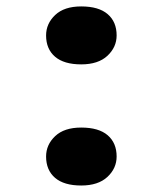

<svg xmlns="http://www.w3.org/2000/svg" viewBox="-20 -561 502 592"><path d="M230.4 11Q177.3 11 149.7 -12.7Q122.1 -36.5 122.1 -78.4Q122.1 -114.7 150 -141.2Q177.9 -167.7 230.4 -167.7Q284.4 -167.7 312 -144Q339.6 -120.2 339.6 -78.4Q339.6 -42 311.2 -15.5Q282.8 11 230.4 11ZM230.4 -362.5Q177.3 -362.5 149.7 -386.2Q122.1 -409.9 122.1 -451.8Q122.1 -488.1 150 -514.6Q177.9 -541.2 230.4 -541.2Q284.4 -541.2 312 -517.4Q339.6 -493.7 339.6 -451.8Q339.6 -415.5 311.2 -389Q282.8 -362.5 230.4 -362.5Z"/></svg>

Font: Lexend Mega
Style: Regular
Weight: 400
Designer: Bonnie Shaver-Troup, Thomas Jockin
Foundry: Lexend
Version: Version 1.007